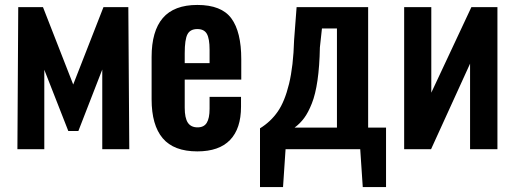

<svg xmlns="http://www.w3.org/2000/svg" viewBox="-20 -607 2095 781"><path d="M50.8 0 54.2 -578.1H154.8L277.8 -263.2L400.9 -578.1H502L505.9 0H396V-324.2L298.8 -74.2H257.8L160.2 -323.2V0Z M782.7 8.8Q687 8.8 641.8 -44.7Q596.7 -98.1 596.7 -203.1V-375Q596.7 -480.5 642.3 -533.7Q688 -586.9 782.7 -586.9Q880.9 -586.9 921.1 -532.2Q961.4 -477.5 961.4 -366.2V-283.2H731.4V-168.9Q731.4 -127 744.1 -107.9Q756.8 -88.9 783.7 -88.9Q809.6 -88.9 821 -107.4Q832.5 -126 832.5 -164.1V-212.9H960.4V-172.9Q960.4 -84 915.8 -37.6Q871.1 8.8 782.7 8.8ZM731.4 -350.1H832.5V-404.8Q832.5 -449.7 821.5 -469.2Q810.5 -488.8 782.7 -488.8Q753.9 -488.8 742.7 -467.8Q731.4 -446.8 731.4 -390.1Z M1037.6 153.8V-85Q1081.1 -111.8 1109.6 -152.8Q1138.2 -193.8 1155.8 -266.1Q1173.3 -338.4 1176.3 -443.8L1186.5 -578.1H1477.5V-87.9H1550.3V153.8H1455.6L1445.3 0H1141.6L1131.3 153.8ZM1178.2 -87.9H1350.6V-491.2H1289.6L1281.2 -414.1Q1279.8 -337.4 1271.5 -280.3Q1263.2 -223.1 1248.5 -186.3Q1233.9 -149.4 1217.3 -127Q1200.7 -104.5 1178.2 -87.9Z M1624 0V-578.1H1734.4V-230L1897.5 -578.1H2003.4V0H1892.1V-348.1L1733.4 0Z"/></svg>

Font: Oswald Medium
Style: Regular
Weight: 500
Designer: Vernon Adams
Foundry: Vernon Adams
Version: Version 4.103